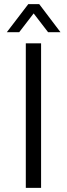

<svg xmlns="http://www.w3.org/2000/svg" viewBox="-20 -910 324 930"><path d="M105 -700H179V0H105ZM117 -890H170L273 -754H213L143 -845L73 -754H13Z"/></svg>

Font: Sarabun Light
Style: Regular
Weight: 300
Designer: Suppakit Chalermlarp | Katatrad Co.,Ltd.
Foundry: Cadson Demak Co.,Ltd.
Version: Version 1.000; ttfautohint (v1.6)